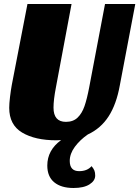

<svg xmlns="http://www.w3.org/2000/svg" viewBox="-20 -680 695 958"><path d="M655 -660 578 -255Q561 -160 522 -99.5Q483 -39 418 -9Q379 18 353.5 52.5Q328 87 328 123Q328 174 375 174Q415 174 437 149Q447 161 451 171Q455 181 455 196Q455 222 426.5 240Q398 258 347 258Q285 258 250.5 229.5Q216 201 216 146Q216 69 285 19Q277 20 261 20Q155 20 90.5 -18.5Q26 -57 26 -142Q26 -163 30 -196.5Q34 -230 39 -257L117 -660H337L259 -244Q247 -182 247 -143Q247 -72 309 -72Q345 -72 367 -93Q389 -114 401.5 -150Q414 -186 425 -244L504 -660Z"/></svg>

Font: Sansita ExtraBold Italic
Style: Regular
Weight: 800
Italic angle: -11°
Designer: Pablo Cosgaya
Foundry: Omnibus-Type
Version: Version 1.006